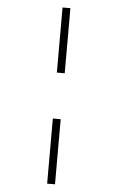

<svg xmlns="http://www.w3.org/2000/svg" viewBox="-65 -805 670 1096"><g transform="rotate(5 270.5 -257.5)"><path d="M248 -762.2H293V-389.2H248ZM248 -126H293V247.1H248Z"/></g></svg>

Font: CAA NEO Sans Light
Style: Regular
Weight: 300
Version: Version 1.10